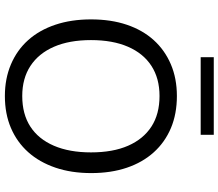

<svg xmlns="http://www.w3.org/2000/svg" viewBox="-76 -834 918 807"><g transform="rotate(90 383.5 -430.0)"><path d="M383 9Q310 9 250 -16.5Q190 -42 148 -89Q106 -136 83.5 -203Q61 -270 61 -353Q61 -437 83.5 -503.5Q106 -570 148 -616.5Q190 -663 249.5 -688.5Q309 -714 383 -714Q458 -714 517.5 -689Q577 -664 619.5 -617Q662 -570 684.5 -503.5Q707 -437 707 -354Q707 -270 684 -203Q661 -136 619 -89Q577 -42 517.5 -16.5Q458 9 383 9ZM383 -64Q459 -64 511.5 -98Q564 -132 592 -197Q620 -262 620 -353Q620 -445 592 -509Q564 -573 511.5 -607Q459 -641 383 -641Q309 -641 256.5 -607Q204 -573 176 -508.5Q148 -444 148 -353Q148 -262 176 -197.5Q204 -133 256.5 -98.5Q309 -64 383 -64ZM220 -814V-869H546V-814Z"/></g></svg>

Font: Nunito Sans 12pt ExtraLight 12pt
Style: Regular
Weight: 400
Version: Version 3.101;gftools[0.9.27]